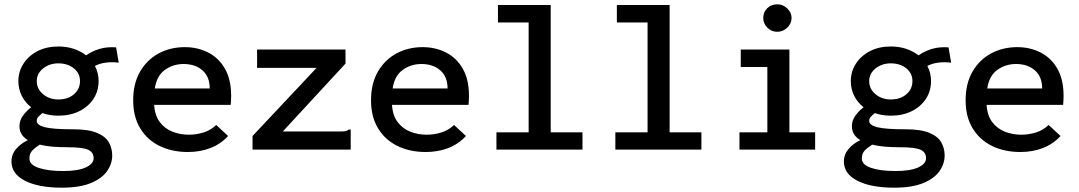

<svg xmlns="http://www.w3.org/2000/svg" viewBox="-20 -692 4990 888"><path d="M250 -157Q210 -157 176 -169Q164 -159 157 -151.5Q150 -144 150 -133Q150 -113 188 -103.5Q226 -94 319 -94Q389 -94 428.5 -77.5Q468 -61 483.5 -33.5Q499 -6 499 27Q499 65 475.5 99Q452 133 400.5 154.5Q349 176 266 176Q158 176 95.5 144Q33 112 33 55Q33 22 55 -3.5Q77 -29 109 -44Q70 -67 70 -108Q70 -134 85 -155.5Q100 -177 124 -196Q96 -218 80.5 -249Q65 -280 65 -317Q65 -361 88.5 -397.5Q112 -434 153.5 -455.5Q195 -477 250 -477Q289 -477 321.5 -466Q354 -455 378 -436Q407 -456 441 -466Q475 -476 517 -473L529 -402Q499 -406 470.5 -402.5Q442 -399 419 -387Q436 -355 436 -317Q436 -271 412.5 -235Q389 -199 347 -178Q305 -157 250 -157ZM250 -232Q294 -232 322 -256Q350 -280 350 -317Q350 -353 321.5 -376Q293 -399 250 -399Q209 -399 179.5 -375.5Q150 -352 150 -317Q150 -281 179 -256.5Q208 -232 250 -232ZM116 41Q116 70 159 84.5Q202 99 272 99Q340 99 376.5 82.5Q413 66 413 39Q413 13 388.5 1Q364 -11 293 -11Q257 -11 224.5 -13.5Q192 -16 164 -23Q143 -10 129.5 4Q116 18 116 41Z M849 11Q775 11 718 -17Q661 -45 628.5 -98.5Q596 -152 596 -228Q596 -306 628 -361Q660 -416 714 -445Q768 -474 835 -474Q894 -474 943 -449Q992 -424 1020.5 -374Q1049 -324 1049 -249Q1049 -228 1047 -207H693Q696 -158 719 -127.5Q742 -97 777.5 -83Q813 -69 853 -69Q889 -69 922 -79.5Q955 -90 980 -114L1035 -63Q1000 -25 952.5 -7Q905 11 849 11ZM696 -283H950Q950 -337 916.5 -366.5Q883 -396 829 -396Q781 -396 743 -369Q705 -342 696 -283Z M1148 -63 1444 -378H1169V-463H1578V-398L1288 -84H1556Q1573 -84 1580 -86Q1587 -88 1593 -93H1602V0H1148Z M1949 11Q1875 11 1818 -17Q1761 -45 1728.5 -98.5Q1696 -152 1696 -228Q1696 -306 1728 -361Q1760 -416 1814 -445Q1868 -474 1935 -474Q1994 -474 2043 -449Q2092 -424 2120.5 -374Q2149 -324 2149 -249Q2149 -228 2147 -207H1793Q1796 -158 1819 -127.5Q1842 -97 1877.5 -83Q1913 -69 1953 -69Q1989 -69 2022 -79.5Q2055 -90 2080 -114L2135 -63Q2100 -25 2052.5 -7Q2005 11 1949 11ZM1796 -283H2050Q2050 -337 2016.5 -366.5Q1983 -396 1929 -396Q1881 -396 1843 -369Q1805 -342 1796 -283Z M2276 0V-80H2425V-588H2283V-669H2527V-80H2674V0Z M2826 0V-80H2975V-588H2833V-669H3077V-80H3224V0Z M3400 0V-80H3529V-382H3406V-463H3631V-80H3750V0ZM3575 -545Q3548 -545 3529 -564Q3510 -583 3510 -609Q3510 -636 3528.5 -654Q3547 -672 3575 -672Q3601 -672 3621 -653Q3641 -634 3641 -609Q3641 -583 3621 -564Q3601 -545 3575 -545Z M4100 -157Q4060 -157 4026 -169Q4014 -159 4007 -151.5Q4000 -144 4000 -133Q4000 -113 4038 -103.5Q4076 -94 4169 -94Q4239 -94 4278.5 -77.5Q4318 -61 4333.5 -33.5Q4349 -6 4349 27Q4349 65 4325.5 99Q4302 133 4250.5 154.5Q4199 176 4116 176Q4008 176 3945.5 144Q3883 112 3883 55Q3883 22 3905 -3.5Q3927 -29 3959 -44Q3920 -67 3920 -108Q3920 -134 3935 -155.5Q3950 -177 3974 -196Q3946 -218 3930.5 -249Q3915 -280 3915 -317Q3915 -361 3938.5 -397.5Q3962 -434 4003.5 -455.5Q4045 -477 4100 -477Q4139 -477 4171.5 -466Q4204 -455 4228 -436Q4257 -456 4291 -466Q4325 -476 4367 -473L4379 -402Q4349 -406 4320.5 -402.5Q4292 -399 4269 -387Q4286 -355 4286 -317Q4286 -271 4262.5 -235Q4239 -199 4197 -178Q4155 -157 4100 -157ZM4100 -232Q4144 -232 4172 -256Q4200 -280 4200 -317Q4200 -353 4171.5 -376Q4143 -399 4100 -399Q4059 -399 4029.5 -375.5Q4000 -352 4000 -317Q4000 -281 4029 -256.5Q4058 -232 4100 -232ZM3966 41Q3966 70 4009 84.5Q4052 99 4122 99Q4190 99 4226.5 82.5Q4263 66 4263 39Q4263 13 4238.5 1Q4214 -11 4143 -11Q4107 -11 4074.5 -13.5Q4042 -16 4014 -23Q3993 -10 3979.5 4Q3966 18 3966 41Z M4699 11Q4625 11 4568 -17Q4511 -45 4478.5 -98.5Q4446 -152 4446 -228Q4446 -306 4478 -361Q4510 -416 4564 -445Q4618 -474 4685 -474Q4744 -474 4793 -449Q4842 -424 4870.5 -374Q4899 -324 4899 -249Q4899 -228 4897 -207H4543Q4546 -158 4569 -127.5Q4592 -97 4627.5 -83Q4663 -69 4703 -69Q4739 -69 4772 -79.5Q4805 -90 4830 -114L4885 -63Q4850 -25 4802.5 -7Q4755 11 4699 11ZM4546 -283H4800Q4800 -337 4766.5 -366.5Q4733 -396 4679 -396Q4631 -396 4593 -369Q4555 -342 4546 -283Z"/></svg>

Font: Inconsolata SemiExpanded SemiBold
Style: Regular
Weight: 600
Width: 6
Monospace: yes
Designer: Raph Levien, Cyreal, Brenton Simpson
Foundry: Raph Levien, Cyreal, Google
Version: Version 3.001; ttfautohint (v1.8.2.53-6de2)